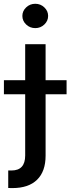

<svg xmlns="http://www.w3.org/2000/svg" viewBox="-60 -776 367 1001"><path d="M71.3 -545.4H177.7V-357.9H287.1V-284.7H177.7V35.6Q177.7 117.7 133.3 161.1Q88.9 204.6 4.4 204.6Q-9.8 204.6 -17.1 204.1V112.8H0Q71.3 112.8 71.3 34.7V-284.7H-39.6V-357.9H71.3ZM124 -629.4Q96.2 -629.4 76.4 -648.2Q56.6 -667 56.6 -692.9Q56.6 -718.8 76.4 -737.5Q96.2 -756.3 124 -756.3Q151.4 -756.3 171.1 -737.5Q190.9 -718.8 190.9 -692.9Q190.9 -667 171.1 -648.2Q151.4 -629.4 124 -629.4Z"/></svg>

Font: Karasuma Gothic
Style: Regular
Weight: 500
Designer: Rasmus Andersson / Ryoko Nishizuka
Foundry: Genbu
Version: Version 1.00